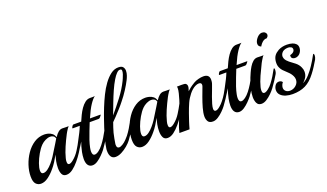

<svg xmlns="http://www.w3.org/2000/svg" viewBox="-72 -1226 2948 1729"><g transform="rotate(-20 1402.5 -362.0)"><path d="M339 6Q308 6 296.5 -18Q285 -42 285 -77Q285 -109 291 -140Q294 -154 297.5 -168.5Q301 -183 306 -199Q289 -168 270.5 -139Q252 -110 233 -88Q201 -49 165.5 -23Q130 3 95 3Q67 3 47.5 -17.5Q28 -38 28 -89Q28 -141 46 -196Q64 -251 96.5 -298.5Q129 -346 173.5 -375Q218 -404 271 -404Q288 -404 308 -399Q328 -394 345 -380.5Q362 -367 368 -343Q369 -345 370.5 -346Q372 -347 373 -348Q387 -370 405 -385Q423 -400 445 -400Q456 -400 476 -399Q496 -398 505 -399Q500 -395 491.5 -383Q483 -371 476 -358.5Q469 -346 465 -339Q438 -287 416 -236Q394 -185 382 -138Q379 -128 378 -119.5Q377 -111 377 -103Q377 -77 394 -77Q410 -77 434 -97Q469 -125 495.5 -167Q522 -209 542 -248Q546 -255 549 -255Q555 -255 555 -238Q555 -230 552.5 -220Q550 -210 545 -201Q531 -177 508.5 -142Q486 -107 458 -73.5Q430 -40 399.5 -17Q369 6 339 6ZM140 -81Q143 -80 149 -80Q168 -80 190 -96Q212 -112 234 -137.5Q256 -163 273 -189Q317 -259 338 -294Q359 -329 362 -334Q357 -351 344.5 -359Q332 -367 315 -367Q293 -367 268.5 -355Q244 -343 227 -326Q201 -300 177.5 -259Q154 -218 139.5 -178Q125 -138 125 -111Q125 -86 140 -81Z M588 6Q559 6 544 -17Q537 -28 534 -43Q531 -58 531 -74Q531 -90 533 -106.5Q535 -123 538 -139Q543 -165 549.5 -186.5Q556 -208 563 -228V-229Q555 -214 543 -196.5Q531 -179 526 -171Q519 -160 515 -160Q511 -160 511 -169Q511 -189 523 -213Q531 -229 545 -254.5Q559 -280 574 -310Q589 -340 600 -368H533Q528 -368 531 -376Q534 -384 540 -391.5Q546 -399 549 -399H625Q636 -425 650.5 -455Q665 -485 683.5 -511.5Q702 -538 724 -555Q746 -572 771 -572Q782 -572 798.5 -572Q815 -572 819 -573Q798 -559 770 -517.5Q742 -476 709 -399H810Q813 -399 808 -391.5Q803 -384 795.5 -376Q788 -368 781 -368H695Q682 -335 666.5 -296Q651 -257 638.5 -219.5Q626 -182 620 -151Q616 -132 616 -116Q616 -78 640 -78Q656 -78 678 -94Q700 -110 722 -138Q742 -164 760.5 -194Q779 -224 792 -249Q796 -256 799 -256Q805 -256 805 -240Q805 -232 802.5 -221.5Q800 -211 794 -201Q780 -177 761 -148.5Q742 -120 722 -92Q708 -74 685.5 -51Q663 -28 637.5 -11Q612 6 588 6Z M809 6Q781 6 767 -14.5Q753 -35 753 -70Q753 -75 753 -80Q753 -85 754 -90Q759 -128 771.5 -176Q784 -224 801 -277Q811 -307 826.5 -352.5Q842 -398 863 -450.5Q884 -503 909.5 -555Q935 -607 966 -649.5Q997 -692 1031.5 -718Q1066 -744 1105 -744Q1137 -744 1149 -728.5Q1161 -713 1161 -692Q1161 -670 1153 -647.5Q1145 -625 1137 -610Q1119 -574 1090 -529Q1061 -484 1029 -445Q1010 -420 982 -389Q954 -358 929.5 -332Q905 -306 894 -296L878 -250Q871 -231 864.5 -205Q858 -179 853.5 -153.5Q849 -128 846 -109Q845 -105 845 -101Q845 -97 845 -94Q845 -64 868 -64Q882 -64 903 -77Q923 -89 941.5 -108.5Q960 -128 968 -138Q988 -164 1006 -193.5Q1024 -223 1037 -248Q1042 -256 1044 -256Q1050 -256 1050 -239Q1050 -231 1047.5 -220.5Q1045 -210 1040 -201Q1026 -177 1007 -148Q988 -119 968 -92Q953 -72 926 -49Q899 -26 868 -10Q837 6 809 6ZM914 -353Q964 -412 1015.5 -479.5Q1067 -547 1101 -617Q1103 -622 1110 -637Q1117 -652 1123 -670.5Q1129 -689 1129 -702Q1129 -719 1116 -719H1109Q1096 -719 1078.5 -701Q1061 -683 1043 -653Q1020 -615 998 -565.5Q976 -516 955 -461Q934 -406 914 -353Z M1308 6Q1277 6 1265.5 -18Q1254 -42 1254 -77Q1254 -109 1260 -140Q1263 -154 1266.5 -168.5Q1270 -183 1275 -199Q1258 -168 1239.5 -139Q1221 -110 1202 -88Q1170 -49 1134.5 -23Q1099 3 1064 3Q1036 3 1016.5 -17.5Q997 -38 997 -89Q997 -141 1015 -196Q1033 -251 1065.5 -298.5Q1098 -346 1142.5 -375Q1187 -404 1240 -404Q1257 -404 1277 -399Q1297 -394 1314 -380.5Q1331 -367 1337 -343Q1338 -345 1339.5 -346Q1341 -347 1342 -348Q1356 -370 1374 -385Q1392 -400 1414 -400Q1425 -400 1445 -399Q1465 -398 1474 -399Q1469 -395 1460.5 -383Q1452 -371 1445 -358.5Q1438 -346 1434 -339Q1407 -287 1385 -236Q1363 -185 1351 -138Q1348 -128 1347 -119.5Q1346 -111 1346 -103Q1346 -77 1363 -77Q1379 -77 1403 -97Q1438 -125 1464.5 -167Q1491 -209 1511 -248Q1515 -255 1518 -255Q1524 -255 1524 -238Q1524 -230 1521.5 -220Q1519 -210 1514 -201Q1500 -177 1477.5 -142Q1455 -107 1427 -73.5Q1399 -40 1368.5 -17Q1338 6 1308 6ZM1109 -81Q1112 -80 1118 -80Q1137 -80 1159 -96Q1181 -112 1203 -137.5Q1225 -163 1242 -189Q1286 -259 1307 -294Q1328 -329 1331 -334Q1326 -351 1313.5 -359Q1301 -367 1284 -367Q1262 -367 1237.5 -355Q1213 -343 1196 -326Q1170 -300 1146.5 -259Q1123 -218 1108.5 -178Q1094 -138 1094 -111Q1094 -86 1109 -81Z M1742 6Q1708 6 1695.5 -14.5Q1683 -35 1683 -62Q1683 -95 1696 -141.5Q1709 -188 1726.5 -235.5Q1744 -283 1758 -320Q1762 -329 1762 -339Q1762 -350 1755 -355Q1748 -360 1737 -360Q1721 -360 1701 -350Q1670 -334 1642 -299Q1614 -264 1597 -226Q1578 -183 1563 -140Q1548 -97 1539 -70Q1533 -53 1528 -35Q1523 -17 1518 0H1421Q1421 0 1427.5 -25Q1434 -50 1444 -75Q1461 -119 1478.5 -163Q1496 -207 1509 -241Q1513 -251 1521.5 -278.5Q1530 -306 1537.5 -336Q1545 -366 1545 -385Q1545 -396 1542 -400Q1551 -400 1562.5 -400.5Q1574 -401 1584 -401Q1598 -401 1610.5 -400Q1623 -399 1627 -395Q1639 -386 1639 -369Q1639 -357 1634.5 -345Q1630 -333 1628 -325Q1642 -338 1657 -350Q1672 -362 1703 -381Q1721 -392 1748 -399Q1775 -406 1797 -406Q1854 -406 1854 -353Q1854 -344 1852.5 -333Q1851 -322 1846 -309Q1841 -293 1830 -265Q1819 -237 1807.5 -205.5Q1796 -174 1788 -146Q1780 -118 1780 -101Q1780 -77 1798 -77Q1814 -77 1838 -97Q1861 -116 1878 -138Q1899 -164 1916.5 -193.5Q1934 -223 1947 -248Q1952 -256 1954 -256Q1960 -256 1960 -239Q1960 -231 1957.5 -220.5Q1955 -210 1950 -201Q1936 -177 1917 -148Q1898 -119 1878 -92Q1864 -73 1841 -50Q1818 -27 1792 -10.5Q1766 6 1742 6Z M1993 6Q1964 6 1949 -17Q1942 -28 1939 -43Q1936 -58 1936 -74Q1936 -90 1938 -106.5Q1940 -123 1943 -139Q1948 -165 1954.5 -186.5Q1961 -208 1968 -228V-229Q1960 -214 1948 -196.5Q1936 -179 1931 -171Q1924 -160 1920 -160Q1916 -160 1916 -169Q1916 -189 1928 -213Q1936 -229 1950 -254.5Q1964 -280 1979 -310Q1994 -340 2005 -368H1938Q1933 -368 1936 -376Q1939 -384 1945 -391.5Q1951 -399 1954 -399H2030Q2041 -425 2055.5 -455Q2070 -485 2088.5 -511.5Q2107 -538 2129 -555Q2151 -572 2176 -572Q2187 -572 2203.5 -572Q2220 -572 2224 -573Q2203 -559 2175 -517.5Q2147 -476 2114 -399H2215Q2218 -399 2213 -391.5Q2208 -384 2200.5 -376Q2193 -368 2186 -368H2100Q2087 -335 2071.5 -296Q2056 -257 2043.5 -219.5Q2031 -182 2025 -151Q2021 -132 2021 -116Q2021 -78 2045 -78Q2061 -78 2083 -94Q2105 -110 2127 -138Q2147 -164 2165.5 -194Q2184 -224 2197 -249Q2201 -256 2204 -256Q2210 -256 2210 -240Q2210 -232 2207.5 -221.5Q2205 -211 2199 -201Q2185 -177 2166 -148.5Q2147 -120 2127 -92Q2113 -74 2090.5 -51Q2068 -28 2042.5 -11Q2017 6 1993 6Z M2380 -480Q2354 -489 2354 -514Q2354 -537 2372.5 -561.5Q2391 -586 2413 -593Q2418 -595 2421.5 -595Q2425 -595 2429 -595Q2446 -595 2457 -585Q2468 -575 2468 -562Q2468 -544 2449 -532Q2434 -534 2420 -525Q2406 -516 2395.5 -503Q2385 -490 2380 -480ZM2208 6Q2195 6 2183 0.5Q2171 -5 2163 -21Q2152 -45 2152 -78Q2152 -114 2163 -158.5Q2174 -203 2192 -250Q2199 -267 2210 -292Q2221 -317 2236 -342Q2251 -367 2270.5 -383.5Q2290 -400 2313 -400Q2324 -400 2344 -399Q2364 -398 2373 -399Q2367 -395 2359 -383Q2351 -371 2344 -358.5Q2337 -346 2333 -339Q2307 -287 2284 -236Q2261 -185 2249 -138Q2247 -130 2246 -122Q2245 -114 2245 -107Q2245 -78 2264 -78Q2272 -78 2281.5 -82.5Q2291 -87 2304 -97Q2327 -115 2344 -138Q2364 -164 2382 -193.5Q2400 -223 2413 -248Q2418 -256 2420 -256Q2426 -256 2426 -239Q2426 -231 2423.5 -220.5Q2421 -210 2416 -201Q2402 -177 2383 -148Q2364 -119 2344 -92Q2330 -73 2307 -50Q2284 -27 2258 -10.5Q2232 6 2208 6Z M2501 20Q2467 20 2437 11Q2407 2 2388 -17Q2369 -36 2369 -65Q2369 -87 2382.5 -108Q2396 -129 2421 -129Q2432 -129 2441 -124Q2450 -119 2453 -111Q2452 -110 2448 -104.5Q2444 -99 2443 -97Q2434 -79 2434 -64Q2434 -43 2449.5 -30Q2465 -17 2490 -17Q2523 -18 2547.5 -40.5Q2572 -63 2572 -94Q2572 -112 2564 -128Q2551 -155 2529.5 -174.5Q2508 -194 2488.5 -214Q2469 -234 2460 -262Q2456 -275 2456 -294Q2456 -313 2461 -331.5Q2466 -350 2476 -363Q2490 -382 2518 -398Q2553 -417 2600 -417Q2631 -417 2655 -409Q2673 -403 2686.5 -389.5Q2700 -376 2700 -354Q2700 -329 2684.5 -306.5Q2669 -284 2640 -279Q2622 -277 2608 -285.5Q2594 -294 2598 -318Q2625 -324 2637 -340Q2643 -349 2643 -358Q2643 -375 2629.5 -381.5Q2616 -388 2604 -388Q2589 -388 2575.5 -384.5Q2562 -381 2551 -373Q2529 -354 2529 -329Q2529 -325 2530.5 -320Q2532 -315 2533 -310Q2538 -297 2548 -286Q2558 -275 2568 -267Q2593 -249 2619.5 -228Q2646 -207 2659 -177Q2669 -156 2669 -134Q2669 -104 2654 -79.5Q2639 -55 2620 -41Q2653 -55 2684.5 -90.5Q2716 -126 2739 -161Q2754 -184 2766.5 -204.5Q2779 -225 2792 -250Q2796 -257 2799 -257Q2805 -257 2805 -240Q2805 -233 2802.5 -223Q2800 -213 2795 -203Q2777 -173 2761 -147.5Q2745 -122 2722 -92Q2676 -31 2624 -5.5Q2572 20 2501 20Z"/></g></svg>

Font: Playball
Style: Regular
Weight: 400
Designer: Robert E. Leuschke
Foundry: Robert E. Leuschke
Version: Version 1.010